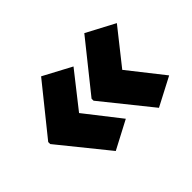

<svg xmlns="http://www.w3.org/2000/svg" viewBox="-100 -814 880 880"><g transform="rotate(-45 340.5 -374.0)"><path d="M36 -380 226 -616 363 -543 230 -374 363 -204 226 -132 36 -367ZM317 -380 506 -616 644 -543 510 -374 644 -204 506 -132 317 -367Z"/></g></svg>

Font: Noto Sans Kannada UI Black
Style: Regular
Weight: 900
Designer: Jelle Bosma - Monotype Design Team
Foundry: Monotype Imaging Inc.
Version: Version 2.005; ttfautohint (v1.8.4.7-5d5b)